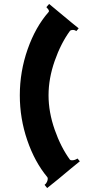

<svg xmlns="http://www.w3.org/2000/svg" viewBox="-20 -779 443 969"><path d="M340 70 274 125 218 170 205 154Q213 148 217 139Q221 130 221 123Q221 117 218 114Q155 38 117.5 -71.5Q80 -181 80 -298Q80 -418 119.5 -530.5Q159 -643 225 -718Q227 -720 227 -723Q227 -730 214 -743L228 -759L340 -666L377 -636L365 -622Q358 -628 347 -628Q338 -628 333 -623Q287 -560 256 -471.5Q225 -383 225 -298Q225 -213 256 -124.5Q287 -36 333 27Q336 30 343 30Q358 30 371 21L383 35Z"/></svg>

Font: Aoboshi One
Style: Regular
Weight: 400
Designer: IKIMOJI
Foundry: Natsumi Matsuba
Version: Version 1.000; ttfautohint (v1.8.3)